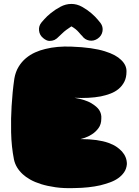

<svg xmlns="http://www.w3.org/2000/svg" viewBox="-20 -948 708 976"><path d="M343 -711Q399 -709 440.5 -703Q482 -697 512.5 -687.5Q543 -678 563 -667Q583 -656 595 -644Q624 -617 623 -584Q623 -554 612 -532.5Q601 -511 583 -496Q565 -481 541 -472Q517 -463 492 -458Q433 -447 358 -451Q415 -441 444 -423.5Q473 -406 484 -389Q497 -369 495 -345Q495 -316 480.5 -296.5Q466 -277 447 -265Q428 -253 411 -247.5Q394 -242 389 -241Q435 -241 470 -236Q505 -231 530.5 -222Q556 -213 572.5 -201.5Q589 -190 600 -178Q625 -150 625 -114Q623 -90 611 -72.5Q599 -55 580.5 -42Q562 -29 538 -20.5Q514 -12 490 -6Q433 7 360 8Q305 10 263 4Q221 -2 189 -12Q157 -22 134 -35Q111 -48 96 -62Q60 -95 51 -137Q38 -203 36.5 -275.5Q35 -348 39 -409Q43 -480 53 -549Q59 -583 74.5 -608.5Q90 -634 111.5 -652Q133 -670 158.5 -681.5Q184 -693 210 -699Q270 -714 343 -711ZM191 -834Q192 -835 205 -850Q218 -865 239 -882Q260 -899 287 -913.5Q314 -928 343 -928Q371 -928 397 -913.5Q423 -899 444 -881Q465 -863 477.5 -847.5Q490 -832 491 -831Q505 -812 501 -789Q497 -766 477 -752Q457 -738 434 -742Q411 -746 397 -766Q395 -767 380.5 -784Q366 -801 343 -814Q329 -805 317 -796Q305 -787 297 -779Q287 -770 280 -763Q269 -751 257 -745Q246 -740 231.5 -740Q217 -740 200 -754Q181 -769 178.5 -792.5Q176 -816 191 -834Z"/></svg>

Font: Sniglet
Style: ExtraBold
Weight: 800
Version: Version 2.000; ttfautohint (v0.95) -l 8 -r 50 -G 200 -x 14 -